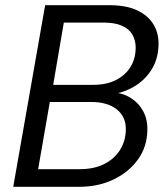

<svg xmlns="http://www.w3.org/2000/svg" viewBox="-20 -720 643 740"><path d="M31 0 154 -700H401Q467 -700 509 -680Q551 -660 571.5 -626Q592 -592 591 -548Q590 -493 564 -451.5Q538 -410 494.5 -385Q451 -360 395 -354L410 -364Q450 -363 481.5 -344Q513 -325 531 -293Q549 -261 548 -219Q547 -154 511.5 -105Q476 -56 417 -28Q358 0 285 0ZM127 -68H288Q341 -68 380 -87Q419 -106 441.5 -140.5Q464 -175 465 -220Q466 -270 430 -298.5Q394 -327 331 -327H172ZM185 -393H340Q413 -393 457.5 -432Q502 -471 503 -535Q503 -565 490 -587Q477 -609 449.5 -621Q422 -633 379 -633H226Z"/></svg>

Font: DM Sans 20pt
Style: Italic
Weight: 400
Italic angle: -10°
Version: Version 4.004;gftools[0.9.30]